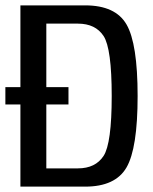

<svg xmlns="http://www.w3.org/2000/svg" viewBox="-26 -695 568 715"><path d="M-6 -306H229V-370.5H-6ZM50 0H291Q403.5 0 445 -71.2Q486.5 -142.5 486.5 -337.5Q486.5 -532.5 445.2 -603.8Q404 -675 291 -675H50ZM146.5 -68V-607H264Q329.5 -607 359.8 -560.8Q390 -514.5 390 -337.5Q390 -161 359.8 -114.5Q329.5 -68 264 -68Z"/></svg>

Font: Anybody SemiCondensed
Style: Regular
Weight: 400
Width: 4
Version: Version 1.113;gftools[0.9.25]